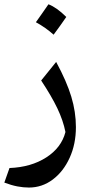

<svg xmlns="http://www.w3.org/2000/svg" viewBox="-20 -594 432 888"><path d="M331.1 -6.3Q331.1 72.3 302.2 135.7Q273.4 199.2 224.1 236.3Q174.8 273.4 113.8 273.4Q87.9 273.4 60.1 268.1Q32.2 262.7 0 250.5L23.9 183.1Q124 179.2 194.1 134Q264.2 88.9 282.7 16.6Q272 -37.1 245.1 -93.3Q218.3 -149.4 170.4 -221.7L239.7 -307.6Q288.6 -217.3 309.8 -146.7Q331.1 -76.2 331.1 -6.3ZM204.1 -574.2Q242.2 -559.6 286.6 -515.6Q272.5 -495.1 258.1 -474.9Q243.7 -454.6 228 -433.6Q190.9 -466.8 146 -491.2Q161.1 -512.7 175.3 -532.7Q189.5 -552.7 204.1 -574.2Z"/></svg>

Font: Pinar Medium
Style: Regular
Weight: 500
Designer: Amin Abedi
Version: Version 3.000